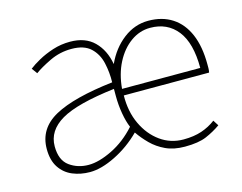

<svg xmlns="http://www.w3.org/2000/svg" viewBox="-76 -606 928 735"><g transform="rotate(-15 388.0 -239.0)"><path d="M198 12Q161 12 129.5 -1Q98 -14 79 -42.5Q60 -71 60 -116Q60 -197 136 -238.5Q212 -280 368 -298Q369 -337 360.5 -375Q352 -413 326 -437.5Q300 -462 250 -462Q204 -462 163.5 -442.5Q123 -423 100 -406L84 -428Q99 -440 125 -454.5Q151 -469 183.5 -479.5Q216 -490 252 -490Q312 -490 347 -455.5Q382 -421 392 -364Q418 -421 463 -455.5Q508 -490 562 -490Q617 -490 656.5 -464.5Q696 -439 717 -390Q738 -341 738 -270Q738 -263 738 -255Q738 -247 736 -238H398Q397 -174 420.5 -124Q444 -74 484.5 -45Q525 -16 576 -16Q617 -16 648 -26.5Q679 -37 704 -56L718 -34Q691 -15 659.5 -1.5Q628 12 574 12Q530 12 498 -3Q466 -18 442.5 -41.5Q419 -65 402 -90Q356 -44 299.5 -16Q243 12 198 12ZM200 -16Q241 -16 294 -42Q347 -68 390 -116Q380 -139 374 -173.5Q368 -208 368 -244V-272Q218 -254 155 -217Q92 -180 92 -118Q92 -63 124.5 -39.5Q157 -16 200 -16ZM398 -264H708Q708 -363 669 -412.5Q630 -462 562 -462Q520 -462 484.5 -436.5Q449 -411 426 -366.5Q403 -322 398 -264Z"/></g></svg>

Font: Source Sans 3
Style: Regular
Weight: 200
Designer: Paul D. Hunt
Foundry: Adobe
Version: Version 3.046;hotconv 1.0.118;makeotfexe 2.5.65603